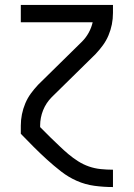

<svg xmlns="http://www.w3.org/2000/svg" viewBox="-20 -540 540 775"><path d="M435 215Q398 215 361 210Q324 205 290 190Q256 175 226.5 152Q197 129 169.5 104Q142 79 116 53Q90 27 64 0V-33Q64 -56 68.5 -78.5Q73 -101 82 -122.5Q91 -144 104.5 -162.5Q118 -181 134 -198L311 -372Q327 -388 338 -408Q349 -428 354 -450H64V-520H436V-488Q436 -464 431.5 -441.5Q427 -419 418 -397.5Q409 -376 395.5 -357.5Q382 -339 366 -322L189 -148Q166 -125 154 -95Q142 -65 142 -33V-27Q152 -17 162.5 -6.5Q173 4 183 14L185 16Q203 33 220.5 50Q238 67 256.5 82.5Q275 98 295.5 111Q316 124 339 132Q362 140 386.5 142.5Q411 145 435 145H436V215Z"/></svg>

Font: Iosevka Term Curly
Style: Regular
Weight: 400
Designer: Belleve Invis
Foundry: Belleve Invis
Version: Version 32.3.0